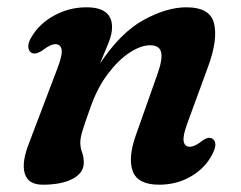

<svg xmlns="http://www.w3.org/2000/svg" viewBox="-20 -494 660 526"><path d="M66 -349.5Q58 -354.5 57.5 -366.2Q57 -378 66.5 -393Q88 -429.5 129 -451.8Q170 -474 217 -474Q287 -474 287 -419.5Q287 -401 277.5 -377Q268 -353 254 -320Q310.5 -405 373.8 -439.5Q437 -474 490.5 -474Q556 -474 566.5 -429.5Q577 -385 550.5 -312.5L493 -155.5Q480.5 -121.5 483.2 -106.8Q486 -92 500 -92Q513.5 -92 533 -107.5Q550.5 -121 562 -114Q578.5 -103 561 -70Q541.5 -33 502.8 -10.5Q464 12 416 12Q357.5 12 343.8 -24.8Q330 -61.5 352.5 -124.5L410.5 -288.5Q426 -331.5 421.5 -350.8Q417 -370 391 -370Q366 -370 335 -349.8Q304 -329.5 275 -291Q246 -252.5 227 -197.5Q212 -155.5 206 -136Q200 -116.5 200 -103.5Q200 -89.5 204.8 -76.8Q209.5 -64 209.5 -48Q209.5 -20.5 179.2 -4.2Q149 12 97 12Q57 12 47.8 -18.8Q38.5 -49.5 60.5 -104.5L136.5 -304.5Q151.5 -343.5 148.8 -358.2Q146 -373 131.5 -373Q118.5 -373 97 -356.5Q77.5 -343 66 -349.5Z"/></svg>

Font: Fraunces 9pt S050 SemiBold
Style: Italic
Weight: 600
Italic angle: -16°
Version: Version 1.000; ttfautohint (v1.8.3)